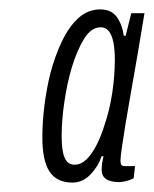

<svg xmlns="http://www.w3.org/2000/svg" viewBox="-20 -718 327 408"><path d="M134 -330Q101 -330 85.5 -353Q70 -376 70 -426Q70 -459 74.5 -494.5Q79 -530 87 -562Q97 -600 112 -631Q127 -662 147 -680Q167 -698 193 -698Q217 -698 228.5 -681.5Q240 -665 243 -642H247L259 -690H287L274 -612Q271 -595 266.5 -568.5Q262 -542 256.5 -511.5Q251 -481 246.5 -453Q242 -425 239 -404.5Q236 -384 236 -377Q236 -370 238 -367.5Q240 -365 246 -365H267L264 -339Q256 -335 247 -333Q238 -331 234 -331Q215 -331 205.5 -337.5Q196 -344 196 -357Q196 -363 197 -370.5Q198 -378 200 -386H196Q189 -365 172.5 -347.5Q156 -330 134 -330ZM138 -368Q152 -368 163.5 -379Q175 -390 185 -409.5Q195 -429 202 -452Q213 -484 218.5 -520.5Q224 -557 224 -591Q224 -613 221 -628Q218 -643 211.5 -651.5Q205 -660 194 -660Q174 -660 159 -636Q144 -612 133 -576Q123 -543 117 -503Q111 -463 111 -428Q111 -397 117.5 -382.5Q124 -368 138 -368Z"/></svg>

Font: Archivo ExtraCondensed Thin
Style: Italic
Weight: 250
Width: 2
Italic angle: -10°
Designer: Hector Gatti
Foundry: Omnibus-Type
Version: Version 2.001